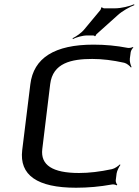

<svg xmlns="http://www.w3.org/2000/svg" viewBox="-20 -869 649 899"><path d="M412 -593C459 -593 508 -587 562 -575C574 -572 588 -560 593 -553L596 -555C592 -563 586 -582 588 -595L592 -625C593 -632 600 -643 604 -646L603 -649C597 -646 584 -643 577 -645C525 -655 473 -660 418 -660C236 -660 137 -598 122 -474L84 -166C70 -49 154 10 336 10C393 10 448 5 503 -5C510 -7 522 -4 527 -1L529 -4C526 -7 521 -18 522 -25L526 -57C528 -70 538 -89 544 -97L541 -99C534 -92 518 -80 504 -77C448 -65 397 -59 350 -59C226 -59 169 -96 178 -171L215 -475C227 -574 314 -593 412 -593ZM518 -830H467C464 -830 458 -833 458 -835L453 -833C454 -831 452 -824 450 -822L376 -733C362 -715 335 -697 320 -690L321 -686C336 -694 366 -703 388 -703H417C419 -703 424 -701 424 -699L428 -701C427 -702 430 -707 432 -709L529 -796C551 -817 588 -837 609 -845L608 -849C587 -840 548 -830 518 -830Z"/></svg>

Font: Gamestation Storm Oblique 
Style: Italic
Weight: 400
Designer: Jonas Hecksher
Foundry: Jonas Hecksher, Playtypeª, e-types AS
Version: Version 1.003